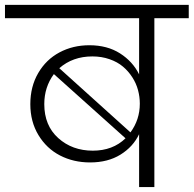

<svg xmlns="http://www.w3.org/2000/svg" viewBox="-49 -760 787 780"><path d="M516.1 0V-214.8Q491.7 -163.6 440.4 -131.8Q389.2 -100.1 316.9 -100.1Q249.5 -100.1 194.8 -128.4Q140.1 -156.7 107.2 -211.2Q74.2 -265.6 74.2 -336.9Q74.2 -408.2 106.2 -463.1Q138.2 -518.1 192.6 -547.1Q247.1 -576.2 314 -576.2Q386.7 -576.2 438.5 -543.2Q490.2 -510.3 516.1 -458V-686H-28.8V-740.2H717.8V-686H578.1V0ZM326.2 -530.8Q246.6 -530.8 191.9 -482.9L481 -222.2Q519 -273.9 519 -338.9Q519 -366.7 511.7 -394Q504.4 -421.4 488.5 -446Q472.7 -470.7 450.4 -489.5Q428.2 -508.3 396 -519.5Q363.8 -530.8 326.2 -530.8ZM328.1 -147.9Q409.2 -147.9 460.9 -198.2L169.9 -459Q130.9 -406.2 130.9 -336.9Q130.9 -250 187.7 -199Q244.6 -147.9 328.1 -147.9Z"/></svg>

Font: SVN-Poppins Light
Style: Regular
Weight: 300
Designer: Ninad Kale (Devanagari), Jonny Pinhorn (Latin)
Foundry: Indian Type Foundry
Version: Version 3.002 2017